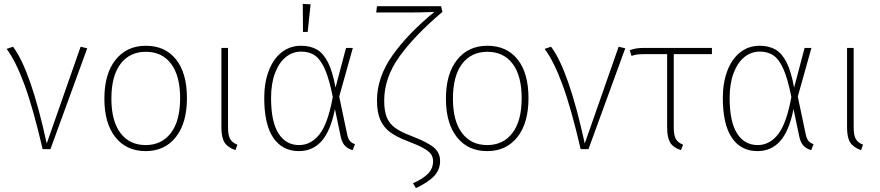

<svg xmlns="http://www.w3.org/2000/svg" viewBox="-20 -766 4521 986"><path d="M220 -29 394 -526 428 -518 239 0H199Q150 -211 105.5 -331.5Q61 -452 14 -515L47 -526Q138 -405 220 -29Z M940 -262Q940 -134 883 -62Q826 10 728 10Q629 10 572.5 -61.5Q516 -133 516 -259Q516 -387 573.5 -459Q631 -531 729 -531Q828 -531 884 -461Q940 -391 940 -262ZM552 -259Q552 -145 598.5 -83Q645 -21 728 -21Q810 -21 857.5 -83Q905 -145 905 -262Q905 -377 858.5 -438.5Q812 -500 729 -500Q646 -500 599 -438Q552 -376 552 -259Z M1151 -112Q1151 -71 1162 -52Q1173 -33 1199 -23L1189 5Q1149 -9 1133 -34.5Q1117 -60 1117 -111V-520H1151Z M1703 -316 1757 -520H1792L1722 -270L1763 -75Q1768 -52 1778 -41Q1788 -30 1803 -26L1791 5Q1768 -1 1752.5 -16.5Q1737 -32 1730 -63L1700 -206Q1678 -94 1632 -42Q1586 10 1515 10Q1430 10 1383.5 -58.5Q1337 -127 1337 -263Q1337 -341 1360 -402Q1383 -463 1426 -497Q1469 -531 1526 -531Q1574 -531 1607.5 -511.5Q1641 -492 1664.5 -445.5Q1688 -399 1703 -316ZM1372 -263Q1372 -141 1410 -81Q1448 -21 1516 -21Q1577 -21 1620.5 -76Q1664 -131 1689 -268Q1671 -359 1649 -409.5Q1627 -460 1598 -480.5Q1569 -501 1527 -501Q1483 -501 1448 -473Q1413 -445 1392.5 -391Q1372 -337 1372 -263ZM1575 -744 1560 -602H1536L1535 -746Z M2252 -705Q2108 -583 2030.5 -474.5Q1953 -366 1953 -250Q1953 -198 1965.5 -165.5Q1978 -133 2007 -111Q2036 -89 2092 -68Q2175 -36 2207.5 -9Q2240 18 2240 61Q2240 105 2210 137.5Q2180 170 2116 200L2101 175Q2151 153 2177.5 126.5Q2204 100 2204 62Q2204 41 2193.5 26Q2183 11 2155 -5Q2127 -21 2071 -42Q2016 -63 1983 -87.5Q1950 -112 1933 -150.5Q1916 -189 1916 -250Q1916 -369 1995.5 -481.5Q2075 -594 2211 -705Q2197 -705 2190 -704Q2138 -702 2094 -702H1912L1916 -734H2245Z M2694 -262Q2694 -134 2637 -62Q2580 10 2482 10Q2383 10 2326.5 -61.5Q2270 -133 2270 -259Q2270 -387 2327.5 -459Q2385 -531 2483 -531Q2582 -531 2638 -461Q2694 -391 2694 -262ZM2306 -259Q2306 -145 2352.5 -83Q2399 -21 2482 -21Q2564 -21 2611.5 -83Q2659 -145 2659 -262Q2659 -377 2612.5 -438.5Q2566 -500 2483 -500Q2400 -500 2353 -438Q2306 -376 2306 -259Z M2983 -29 3157 -526 3191 -518 3002 0H2962Q2913 -211 2868.5 -331.5Q2824 -452 2777 -515L2810 -526Q2901 -405 2983 -29Z M3440 -488V-112Q3440 -71 3451 -52Q3462 -33 3488 -23L3477 5Q3437 -8 3421.5 -34Q3406 -60 3406 -111V-488H3298Q3270 -488 3255.5 -486.5Q3241 -485 3223 -479L3214 -508Q3232 -515 3249.5 -517.5Q3267 -520 3293 -520H3636V-488Z M4058 -316 4112 -520H4147L4077 -270L4118 -75Q4123 -52 4133 -41Q4143 -30 4158 -26L4146 5Q4123 -1 4107.5 -16.5Q4092 -32 4085 -63L4055 -206Q4033 -94 3987 -42Q3941 10 3870 10Q3785 10 3738.5 -58.5Q3692 -127 3692 -263Q3692 -341 3715 -402Q3738 -463 3781 -497Q3824 -531 3881 -531Q3929 -531 3962.5 -511.5Q3996 -492 4019.5 -445.5Q4043 -399 4058 -316ZM3727 -263Q3727 -141 3765 -81Q3803 -21 3871 -21Q3932 -21 3975.5 -76Q4019 -131 4044 -268Q4026 -359 4004 -409.5Q3982 -460 3953 -480.5Q3924 -501 3882 -501Q3838 -501 3803 -473Q3768 -445 3747.5 -391Q3727 -337 3727 -263Z M4364 -112Q4364 -71 4375 -52Q4386 -33 4412 -23L4402 5Q4362 -9 4346 -34.5Q4330 -60 4330 -111V-520H4364Z"/></svg>

Font: FiraGO UltraLight
Style: Regular
Weight: 200
Designer: bBox Type
Foundry: bBox Type GmbH
Version: Version 1.001